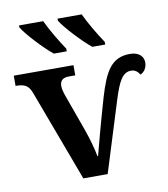

<svg xmlns="http://www.w3.org/2000/svg" viewBox="-85 -838 796 909"><g transform="rotate(-10 313.0 -383.0)"><path d="M392 -606H454V-619C426 -660 390 -721 369 -766H253V-756C274 -721 347 -642 392 -606ZM207 -606H269V-619C241 -660 205 -721 184 -766H68V-756C89 -721 162 -642 207 -606ZM79 -437 242 0H359L464 -337C491 -423 511 -463 553 -463C571 -463 584 -453 594 -437C615 -446 626 -468 626 -490C626 -518 605 -542 561 -542C472 -542 439 -482 403 -361C365 -230 343 -145 329 -92H326C320 -126 306 -176 291 -219L223 -408C219 -420 215 -435 215 -449C215 -475 230 -487 258 -487H289V-536H2V-487C45 -487 65 -477 79 -437Z"/></g></svg>

Font: Noto Serif SemiBold
Style: Regular
Weight: 600
Designer: Monotype Design Team
Foundry: Monotype Imaging Inc.
Version: Version 2.013